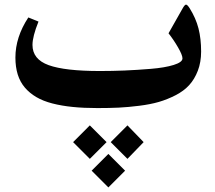

<svg xmlns="http://www.w3.org/2000/svg" viewBox="-20 -445 941 840"><path d="M406.2 27.8Q346.2 27.8 298.1 22.9Q250 18.1 209.2 7.6Q168.5 -2.9 138.9 -20.3Q109.4 -37.6 88.6 -62Q67.9 -86.4 57.6 -119.1Q47.4 -151.9 47.4 -193.4Q47.4 -282.7 104 -368.7L148.4 -350.6Q122.1 -285.2 122.1 -248.5Q122.1 -185.5 193.1 -159.9Q264.2 -134.3 417.5 -134.3Q471.2 -134.3 524.7 -136.5Q578.1 -138.7 639.9 -143.8Q701.7 -148.9 740 -160.9Q778.3 -172.9 778.3 -189.5Q778.3 -204.1 759 -237.5Q739.7 -271 717.3 -299.3L777.8 -406.2Q787.6 -424.3 793.5 -424.8Q799.3 -425.3 809.6 -409.2Q836.9 -365.7 848.4 -320.6Q859.9 -275.4 859.9 -219.7Q859.9 -172.9 845.5 -135.5Q831.1 -98.1 807.6 -72.5Q784.2 -46.9 748 -28.3Q711.9 -9.8 674.8 1Q637.7 11.7 588.9 17.8Q540 23.9 499 25.9Q458 27.8 406.2 27.8ZM454.1 375 380.9 301.8 454.1 228.5 527.3 301.8ZM537.6 250 464.4 176.8 537.6 103.5 608.4 176.8ZM373 250 299.8 176.8 373 103.5 446.3 176.8Z"/></svg>

Font: Parastoo FD
Style: Bold-FD
Weight: 700
Foundry: Saber Rastikerdar (saber.rastikerdar@gmail.com)
Version: Version 2.0.1